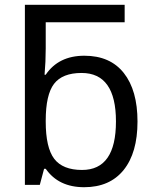

<svg xmlns="http://www.w3.org/2000/svg" viewBox="-20 -780 655 810"><path d="M326.2 -63Q469.2 -63 469.2 -267.6Q469.2 -472.2 324.2 -472.2Q243.2 -472.2 208 -426.3Q172.9 -380.4 172.9 -271V-267.1Q172.9 -157.2 208.7 -110.1Q244.6 -63 326.2 -63ZM172.9 -67.9H166Q150.9 -9.3 147.9 0H85V-759.8H505.9V-686H172.9V-575.2Q172.9 -520 168 -464.8H172.9Q227.1 -544.9 335.9 -544.9Q444.8 -544.9 502.4 -471.9Q560.1 -398.9 560.1 -267.1Q560.1 -135.3 501.5 -62.7Q442.9 9.8 335 9.8Q227.1 9.8 172.9 -67.9Z"/></svg>

Font: NotoSans
Style: Regular
Weight: 400
Designer: Monotype Design team
Foundry: Monotype Imaging Inc.
Version: Version 1.04